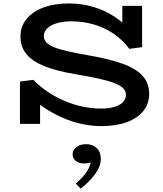

<svg xmlns="http://www.w3.org/2000/svg" viewBox="-20 -720 948 1116"><path d="M571 13Q511 13 452.5 0Q394 -13 339.5 -37.5Q285 -62 235.5 -95Q186 -128 143 -168L213 -161V0H96V-246L174 -256Q213 -216 259.5 -185Q306 -154 357.5 -132.5Q409 -111 462 -100Q515 -89 567 -89Q612 -89 644.5 -98.5Q677 -108 694.5 -126Q712 -144 712 -169Q712 -190 697 -206Q682 -222 648.5 -235.5Q615 -249 558.5 -262Q502 -275 417 -289Q304 -308 234 -337Q164 -366 131.5 -408Q99 -450 99 -507Q99 -567 134.5 -610Q170 -653 233 -676.5Q296 -700 379 -700Q456 -700 524 -679.5Q592 -659 649.5 -620.5Q707 -582 752 -524L691 -523V-686H806V-446L732 -436Q693 -488 641 -523.5Q589 -559 526.5 -577.5Q464 -596 394 -596Q347 -596 311.5 -585.5Q276 -575 255.5 -556Q235 -537 235 -510Q235 -490 248.5 -474.5Q262 -459 292 -446.5Q322 -434 373.5 -422Q425 -410 502 -397Q617 -377 694 -349Q771 -321 809 -279Q847 -237 847 -175Q847 -116 812.5 -74Q778 -32 716 -9.5Q654 13 571 13ZM566 203Q566 247 532.5 292.5Q499 338 449 376L420 347Q463 311 484 278Q505 245 507 224Q500 227 489.5 228.5Q479 230 467 230Q438 230 420 215Q402 200 402 177Q402 152 424 135Q446 118 480 118Q518 118 542 140.5Q566 163 566 203Z"/></svg>

Font: BioRhyme SemiExpanded SemiBold
Style: Regular
Weight: 600
Width: 6
Designer: Aoife Mooney
Foundry: Aoife Mooney Type
Version: Version 1.600;gftools[0.9.33]